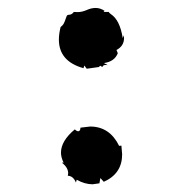

<svg xmlns="http://www.w3.org/2000/svg" viewBox="-20 -458 484 495"><path d="M203.6 -280.8 197.3 -289.1 195.3 -282.2Q131.8 -299.8 131.8 -356Q131.8 -370.6 136.2 -388.2Q142.1 -392.6 144.8 -398.2Q147.5 -403.8 148.9 -408.4Q150.4 -413.1 151.9 -416.5Q153.3 -419.9 157.7 -419.9Q165 -419.9 170.4 -427.2L179.7 -426.8Q191.4 -426.8 203.4 -432.1Q215.3 -437.5 226.6 -437.5Q238.3 -437.5 249.5 -430.2L247.1 -427.2H260.3Q261.7 -424.3 266.1 -421.4Q289.1 -406.2 296.4 -359.9L299.3 -367.2L299.8 -359.9Q299.8 -339.4 280.3 -329.1L283.7 -320.8Q275.4 -299.3 248 -295.4L257.8 -290L252.4 -290.5Q245.1 -290.5 244.1 -285.2L238.3 -288.6L234.9 -285.2ZM218.8 17.1Q198.7 17.1 177.7 5.4L175.8 12.7Q168.9 -4.4 154.8 -4.9L155.8 -11.2Q155.8 -25.9 139.6 -38.6H144Q137.2 -52.2 137.2 -64.5Q137.2 -94.7 172.9 -124.5Q177.7 -119.6 181.6 -119.6Q187 -119.6 187.5 -128.9L212.4 -131.8Q262.7 -131.8 287.1 -82L293 -82.5L294.9 -60.1Q294.9 -10.3 247.6 10.7L238.8 1L236.3 14.6Z"/></svg>

Font: Truetypewriter PolyglOTT
Style: Regular
Weight: 400
Designer: Sergey Beatoff a.k.a. Sam_T
Version: Version 3.76